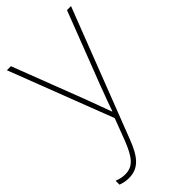

<svg xmlns="http://www.w3.org/2000/svg" viewBox="-243 -598 910 910"><g transform="rotate(-45 212.0 -142.5)"><path d="M0 -528 201 -6 160 102C127 187 99 218 48 218C27 218 13 214 -6 207V233C13 240 29 243 48 243C113 243 148 202 181 115L430 -528H403L264 -168C241 -108 226 -66 216 -37H214C204 -65 188 -108 164 -172L27 -528Z"/></g></svg>

Font: Noto Sans Meetei Mayek Thin
Style: Regular
Weight: 100
Designer: Monotype Design Team and Neelakash Kshetrimayum
Foundry: Monotype Imaging Inc.
Version: Version 2.002